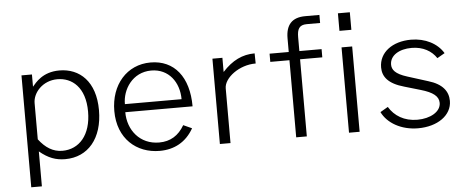

<svg xmlns="http://www.w3.org/2000/svg" viewBox="-56 -883 2880 1188"><g transform="rotate(-5 1384.0 -288.5)"><path d="M93 165H159V-52C213 -7 260 10 318 10C460 10 552 -99 552 -274C552 -452 455 -540 329 -540C224 -540 179 -478 158 -454V-530H93ZM305 -43C247 -43 200 -73 159 -127V-352C159 -417 221 -487 312 -487C402 -487 484 -423 484 -271C484 -125 409 -43 305 -43Z M713 -247H1131C1131 -429 1043 -540 895 -540C748 -540 646 -423 646 -260C646 -88 761 10 905 10C995 10 1069 -29 1116 -112L1063 -136C1027 -74 976 -42 906 -42C787 -42 713 -135 713 -247ZM715 -297C714 -387 778 -490 895 -490C1004 -490 1067 -402 1067 -297Z M1279 0H1345V-340C1345 -405 1441 -478 1543 -477L1542 -540C1466 -540 1402 -509 1341 -442V-530H1279Z M1957 -530H1819V-616C1819 -665 1831 -692 1879 -692H1962V-742H1874C1791 -742 1753 -698 1753 -615V-530H1634V-479H1753V0H1819V-479H1957ZM2151 -742H2077V-633H2151ZM2147 -530H2081V0H2147Z M2510 10C2630 10 2720 -52 2720 -142C2720 -201 2685 -249 2597 -275L2470 -315C2396 -338 2377 -366 2377 -397C2377 -454 2435 -489 2512 -489C2583 -489 2636 -458 2666 -412L2713 -439C2676 -501 2601 -540 2513 -540C2397 -540 2314 -478 2314 -385C2314 -328 2347 -282 2447 -254L2546 -225C2622 -203 2656 -176 2656 -135C2656 -80 2590 -43 2510 -43C2428 -43 2368 -81 2334 -138L2286 -110C2320 -40 2405 10 2510 10Z"/></g></svg>

Font: 18Franklin Light
Style: Regular
Weight: 300
Designer: Pablo Impallari, Rodrigo Fuenzalida (Modified by Dan O. Williams)
Version: Version 0.025;PS 000.025;hotconv 1.0.88;makeotf.lib2.5.64775